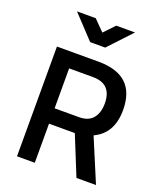

<svg xmlns="http://www.w3.org/2000/svg" viewBox="-164 -1023 946 1126"><g transform="rotate(20 309.0 -459.5)"><path d="M190 -244V0H79V-685H339Q571 -685 571 -467Q571 -321 459 -269L572 0H450L351 -244ZM457 -466Q457 -589 339 -589H190V-340H341Q401 -340 429 -374.5Q457 -409 457 -466ZM253 -776 119 -919H236L301 -853L364 -919H481L347 -776Z"/></g></svg>

Font: TitilliumWeb-SemiBold
Style: SemiBold
Weight: 600
Version: Version 1.001;PS 57.000;hotconv 1.0.70;makeotf.lib2.5.55311